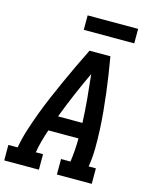

<svg xmlns="http://www.w3.org/2000/svg" viewBox="-141 -1015 875 1102"><g transform="rotate(15 296.5 -464.0)"><path d="M-7 0V-92H48Q58 -148 75.5 -202.5Q93 -257 113 -310.5Q133 -364 156 -417.5Q179 -471 203 -524Q227 -577 252 -630Q277 -683 303 -735H427Q436 -683 444 -630Q452 -577 458.5 -524Q465 -471 470 -418Q475 -365 477.5 -311Q480 -257 479.5 -202Q479 -147 470 -92H513V0H306V-92H362Q367 -127 369.5 -162Q372 -197 372 -232H193Q181 -197 171.5 -162.5Q162 -128 156 -92H199V0ZM371 -324Q368 -396 361.5 -466.5Q355 -537 347 -608Q314 -538 283.5 -467Q253 -396 226 -324ZM540 -842H240V-928H540Z"/></g></svg>

Font: Iosevka Curly Slab SmBdEx
Style: Italic
Weight: 600
Width: 7
Italic angle: -9°
Monospace: yes
Designer: Belleve Invis
Foundry: Belleve Invis
Version: Version 11.1.0; ttfautohint (v1.8.3)